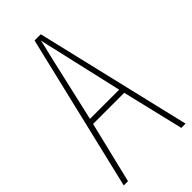

<svg xmlns="http://www.w3.org/2000/svg" viewBox="-226 -771 828 828"><g transform="rotate(-45 188.5 -357.0)"><path d="M351 0 284 -281H94L26 0H0L170 -714H208L377 0ZM208 -612Q202 -637 198 -655Q194 -673 189 -695Q185 -673 180.5 -655.5Q176 -638 170 -612L100 -306H278Z"/></g></svg>

Font: Noto Sans Thai ExtCond Thin
Style: Regular
Weight: 100
Width: 2
Designer: Monotype Design Team
Foundry: Monotype Imaging Inc.
Version: Version 2.002; ttfautohint (v1.8.4.7-5d5b)